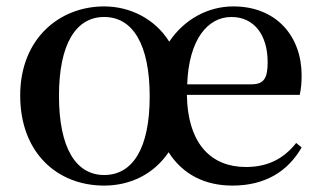

<svg xmlns="http://www.w3.org/2000/svg" viewBox="-20 -563 1003 599"><path d="M305 -17C217 -17 164 -101 164 -264C164 -426 217 -510 305 -510C394 -510 447 -425 447 -262C447 -100 394 -17 305 -17ZM305 16C387 16 460 -20 506 -88C550 -19 619 16 705 16C807 16 878 -28 921 -103L904 -117C866 -69 817 -42 747 -42C642 -42 566 -110 563 -267H915C919 -284 921 -303 921 -328C921 -449 843 -543 708 -543C629 -543 555 -503 508 -433C463 -505 385 -543 305 -543C166 -543 43 -443 43 -265C43 -87 158 16 305 16ZM564 -300C569 -440 628 -510 702 -510C772 -510 815 -455 815 -369C815 -320 804 -300 765 -300Z"/></svg>

Font: Noto Serif HK SemiBold
Style: Regular
Weight: 600
Designer: Ryoko NISHIZUKA 西塚涼子 (kana & ideographs); Frank Grießhammer (Latin, Greek & Cyrillic); Wenlong ZHANG 张文龙 (bopomofo); San
Foundry: Adobe
Version: Version 2.001;hotconv 1.1.0;makeotfexe 2.6.0